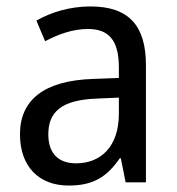

<svg xmlns="http://www.w3.org/2000/svg" viewBox="-20 -566 548 596"><path d="M261 -546C197 -546 138 -528 93 -502L120 -438C162 -460 206 -476 253 -476C316 -476 349 -443 349 -357V-324L269 -321C117 -316 42 -256 42 -149C42 -49 101 10 193 10C270 10 312 -17 352 -75H355L370 0H433V-364C433 -486 380 -546 261 -546ZM281 -260 349 -263V-213C349 -111 293 -59 216 -59C164 -59 130 -87 130 -149C130 -218 170 -256 281 -260Z"/></svg>

Font: Noto Sans Gurmukhi SemiCondensed
Style: Regular
Weight: 400
Width: 4
Designer: Jelle Bosma - Monotype Design Team
Foundry: Monotype Imaging Inc.
Version: Version 2.004